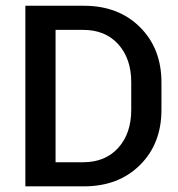

<svg xmlns="http://www.w3.org/2000/svg" viewBox="-20 -660 631 680"><path d="M274.4 -554.2H176.8V-85.4H274.4Q353 -85.4 398.9 -136.5Q444.8 -187.5 444.8 -271V-369.1Q444.8 -452.1 398.9 -503.2Q353 -554.2 274.4 -554.2ZM277.3 0H69.8V-639.6H277.3Q399.4 -639.6 475.6 -564Q551.8 -488.3 551.8 -368.2V-271Q551.8 -150.9 475.6 -75.4Q399.4 0 277.3 0Z"/></svg>

Font: Yantramanav Medium
Style: Regular
Weight: 500
Version: Version 1.001;PS 1.0;hotconv 1.0.72;makeotf.lib2.5.5900; ttf